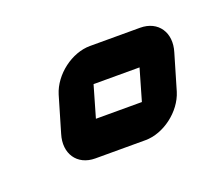

<svg xmlns="http://www.w3.org/2000/svg" viewBox="-44 -177 296 259"><g transform="rotate(-20 104.0 -47.5)"><path d="M76 -25 89 -70H155L142 -25ZM191 -22 206 -73C214 -99 200 -120 174 -120H102C76 -120 48 -99 40 -73L25 -22C17 4 31 25 57 25H129C155 25 183 4 191 -22Z"/></g></svg>

Font: DIN Rundschrift
Style: BreitKontKu
Weight: 400
Width: 7
Version: Version 1.027